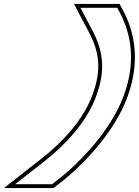

<svg xmlns="http://www.w3.org/2000/svg" viewBox="-240 -768 710 982"><path d="M233.3 -611 171.5 -728H359.5L372 -705C431.7 -593 456.6 -449 392.2 -277C328 -103 171.5 61 56.3 151L26.8 174H-162.2L-13 57C89.5 -23 202.6 -140 252.2 -277C302.7 -414 285.4 -511 233.3 -611ZM215.6 -601.7C265.8 -505.4 282.1 -416.1 233.4 -283.9C185.8 -152.3 75.6 -37.5 -25.4 41.3L-220.1 194H33.7L68.6 166.8C185.8 75.2 344.7 -90.4 410.9 -270C477.3 -447.3 451.7 -597.9 389.6 -714.5L371.4 -748H138.3Z"/></svg>

Font: Nordica Plus
Style: NordicaClassicRgOblOl
Weight: 500
Version: Version 1.01